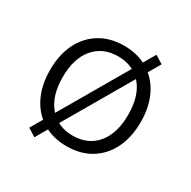

<svg xmlns="http://www.w3.org/2000/svg" viewBox="-134 -660 827 833"><g transform="rotate(30 280.0 -243.5)"><path d="M280 8Q211 8 160 -23Q109 -54 81 -110.5Q53 -167 53 -244Q53 -320 81 -376.5Q109 -433 160 -464Q211 -495 280 -495Q349 -495 400 -464Q451 -433 479 -376.5Q507 -320 507 -244Q507 -167 479 -110.5Q451 -54 400 -23Q349 8 280 8ZM280 -45Q356 -45 400 -97.5Q444 -150 444 -244Q444 -338 400 -390Q356 -442 280 -442Q205 -442 160.5 -390Q116 -338 116 -244Q116 -150 160.5 -97.5Q205 -45 280 -45ZM140 44 100 19 420 -531 460 -506Z"/></g></svg>

Font: Nunito Sans 11pt Light
Style: Regular
Weight: 300
Version: Version 3.101;gftools[0.9.27]